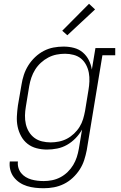

<svg xmlns="http://www.w3.org/2000/svg" viewBox="-20 -785 640 1018"><path d="M212 213Q189 213 166.5 210.5Q144 208 123 201.5Q102 195 84 183Q66 171 53 154Q40 137 34.5 115Q29 93 32 71H75Q73 88 77.5 104Q82 120 92 132.5Q102 145 116 153.5Q130 162 145.5 166.5Q161 171 178 173Q195 175 212 175Q234 175 256.5 170.5Q279 166 300 155Q321 144 338.5 127Q356 110 368 90Q380 70 387 48.5Q394 27 398 4L415 -98Q401 -73 380.5 -52Q360 -31 335.5 -17Q311 -3 283.5 2.5Q256 8 229 8Q229 8 229 8Q229 8 229 8Q201 8 174 1Q147 -6 126 -22.5Q105 -39 92 -63Q79 -87 73.5 -113.5Q68 -140 69.5 -168.5Q71 -197 75 -226L94 -336Q98 -362 106.5 -388Q115 -414 130 -438Q145 -462 166 -482Q187 -502 212 -515Q237 -528 263.5 -533Q290 -538 317 -538Q346 -538 372.5 -531Q399 -524 419 -507Q439 -490 451 -466Q463 -442 467 -416L486 -530H591V-492H523L440 11Q435 37 426.5 63.5Q418 90 402.5 114Q387 138 365.5 158Q344 178 318.5 190.5Q293 203 266 208Q239 213 212 213ZM249 -30Q270 -30 292.5 -34.5Q315 -39 335 -49.5Q355 -60 372.5 -76.5Q390 -93 402 -112.5Q414 -132 420.5 -153.5Q427 -175 431 -197L449 -307Q453 -330 454 -353.5Q455 -377 451 -399Q447 -421 436.5 -441Q426 -461 409.5 -474.5Q393 -488 370.5 -494Q348 -500 325 -500Q302 -500 279.5 -495.5Q257 -491 236 -480Q215 -469 197 -452.5Q179 -436 166.5 -416Q154 -396 146.5 -374Q139 -352 135 -329L117 -219Q113 -196 112.5 -172.5Q112 -149 117 -127Q122 -105 133.5 -86Q145 -67 162.5 -54Q180 -41 202.5 -35.5Q225 -30 249 -30ZM337 -598 310 -622 452 -765 484 -735Z"/></svg>

Font: Iosevka Slab XLtEx
Style: Italic
Weight: 200
Width: 7
Italic angle: -9°
Monospace: yes
Designer: Belleve Invis
Foundry: Belleve Invis
Version: Version 11.1.0; ttfautohint (v1.8.3)